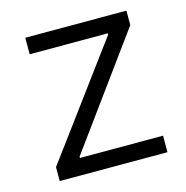

<svg xmlns="http://www.w3.org/2000/svg" viewBox="-85 -610 670 691"><g transform="rotate(-15 250.5 -265.0)"><path d="M54.7 -51.8 359.4 -463.9V-468.8H68.4V-530.3H445.3V-476.6L146.5 -66.4V-61.5H456.1V0H54.7Z"/></g></svg>

Font: Pretendard GOV Light
Style: Regular
Weight: 300
Designer: Base glyphs from Inter by Rasmus Andersson; Hangeul glyphs from Noto Sans CJK(Source Han Sans) by Jang Soo-young and Kan
Foundry: Kil Hyung-jin
Version: Version 1.309